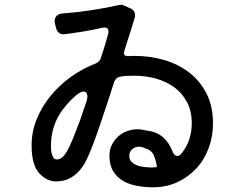

<svg xmlns="http://www.w3.org/2000/svg" viewBox="-20 -785 1040 814"><path d="M628 9Q594 9 561 3Q528 -3 502 -18Q476 -33 460 -59Q444 -85 444 -125Q444 -150 454 -170.5Q464 -191 480.5 -206Q497 -221 518.5 -229Q540 -237 564 -237Q579 -237 599 -232Q601 -231 606 -231Q644 -226 670 -204Q696 -182 710 -146Q718 -124 732 -124Q742 -124 750 -135Q772 -162 782.5 -194.5Q793 -227 793 -262Q793 -315 772.5 -353Q752 -391 718 -415.5Q684 -440 640.5 -452Q597 -464 550 -464L510 -463Q505 -462 500 -461.5Q495 -461 490 -460Q481 -459 474 -452.5Q467 -446 464 -438Q456 -412 448 -387.5Q440 -363 432 -339L396 -232Q388 -208 380.5 -188.5Q373 -169 367 -154Q357 -128 344.5 -103Q332 -78 314 -58.5Q296 -39 272.5 -27.5Q249 -16 217 -16Q178 -16 146 -51Q114 -86 114 -169Q114 -228 136.5 -282Q159 -336 197 -381.5Q235 -427 284 -461.5Q333 -496 386 -516Q402 -523 407 -538Q413 -555 418 -571Q423 -587 428 -604L438 -639Q443 -656 436 -663.5Q429 -671 412 -667Q373 -658 333.5 -651.5Q294 -645 255 -640Q241 -638 231 -645Q221 -652 218 -665L213 -685Q209 -703 217.5 -714.5Q226 -726 245 -728Q302 -732 365.5 -741.5Q429 -751 486 -764Q498 -766 507 -761L532 -750Q545 -745 550 -733.5Q555 -722 551 -709L535 -657Q528 -637 521.5 -615Q515 -593 507 -569Q503 -558 508 -552Q513 -546 524 -547Q531 -548 537.5 -548Q544 -548 550 -548Q618 -548 678 -530Q738 -512 784 -476Q830 -440 856.5 -386.5Q883 -333 883 -262Q883 -206 864.5 -156.5Q846 -107 812 -70.5Q778 -34 731.5 -12.5Q685 9 628 9ZM221 -109Q237 -109 250 -124Q257 -131 264 -143.5Q271 -156 279 -174Q287 -191 297 -217Q307 -243 320 -277Q326 -294 332 -312.5Q338 -331 345 -350Q353 -372 349.5 -384.5Q346 -397 335 -397Q325 -397 311.5 -387.5Q298 -378 285 -365Q272 -352 261 -339Q250 -326 244 -318Q196 -251 196 -167Q196 -161 196.5 -151.5Q197 -142 199.5 -132.5Q202 -123 207 -116Q212 -109 221 -109ZM626 -75 636 -76H641Q645 -76 645 -80Q641 -105 632 -126.5Q623 -148 596 -156Q582 -163 569 -163Q553 -163 540.5 -152.5Q528 -142 528 -125Q528 -108 538.5 -98Q549 -88 564 -83Q579 -78 596 -76.5Q613 -75 626 -75Z"/></svg>

Font: Higure Gothic Medium
Style: Regular
Weight: 500
Designer: Yoshimichi Ohira
Foundry: Positype
Version: Version 1.000